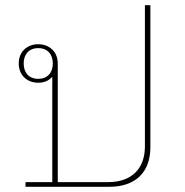

<svg xmlns="http://www.w3.org/2000/svg" viewBox="-20 -718 713 738"><path d="M78 -18V0H400C501 0 558 -56 558 -152V-698H537V-155C537 -69 485 -18 396 -18H202V-474C202 -519 170 -548 127 -548C84 -548 52 -519 52 -474C52 -429 84 -400 127 -400C150 -400 168 -408 181 -423V-18ZM127 -415C90 -415 71 -440 71 -474C71 -508 90 -533 127 -533C164 -533 183 -508 183 -474C183 -440 164 -415 127 -415Z"/></svg>

Font: IBM Plex Thai Looped Thin
Style: Regular
Weight: 100
Designer: Mike Abbink, Paul van der Laan, Pieter van Rosmalen, Ben Mitchell, Mark Frömberg
Foundry: Bold Monday
Version: Version 1.0